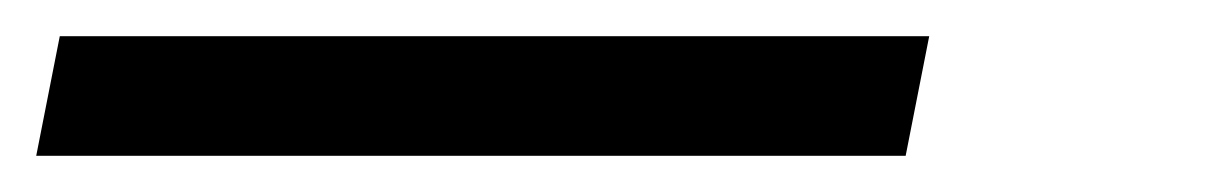

<svg xmlns="http://www.w3.org/2000/svg" viewBox="-48 51 668 106"><path d="M-28 137H452L465 71H-15L-28 137Z"/></svg>

Font: Source Code Variable
Style: Italic
Weight: 400
Italic angle: -11°
Monospace: yes
Designer: Paul D. Hunt, Teo Tuominen
Foundry: Adobe Systems Incorporated
Version: Version 1.005;PS 1.0;hotconv 16.6.54;makeotf.lib2.5.65590